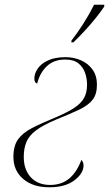

<svg xmlns="http://www.w3.org/2000/svg" viewBox="-20 -786 478 816"><path d="M190 10Q120 10 78.5 -25.5Q37 -61 37 -119Q37 -166 56.5 -193.5Q76 -221 115.5 -241.5Q155 -262 216 -287Q268 -309 297 -328.5Q326 -348 338 -371Q350 -394 350 -426Q350 -452 341.5 -476.5Q333 -501 313 -517Q293 -533 257 -533Q209 -533 179 -504.5Q149 -476 138 -431Q126 -434 126 -452Q126 -473 140 -494Q154 -515 183.5 -529Q213 -543 259 -543Q294 -543 324.5 -529.5Q355 -516 373.5 -490Q392 -464 392 -426Q392 -386 374 -362.5Q356 -339 317.5 -320.5Q279 -302 219 -278Q162 -254 132.5 -231.5Q103 -209 92 -182Q81 -155 81 -119Q81 -65 111 -32.5Q141 0 193 0Q242 0 274.5 -27.5Q307 -55 326 -107Q328 -104 331.5 -98.5Q335 -93 335 -83Q335 -49 296 -19.5Q257 10 190 10ZM284 -614Q309 -646 334.5 -686Q360 -726 380 -766H423V-758Q409 -737 387 -709.5Q365 -682 339.5 -654.5Q314 -627 292 -606H283Z"/></svg>

Font: Noto Serif Display ExtraLight
Style: Italic
Weight: 200
Italic angle: -12°
Designer: Monotype Design Team
Foundry: Monotype Imaging Inc.
Version: Version 2.009